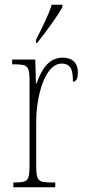

<svg xmlns="http://www.w3.org/2000/svg" viewBox="-20 -786 358 806"><path d="M131 -619V-606H136C174 -653 223 -721 242 -756V-766H197C183 -721 161 -678 131 -619ZM36 0H212V-20H201C138 -20 132 -25 132 -96V-274C132 -382 168 -519 239 -519C284 -519 286 -480 286 -443C302 -443 307 -460 307 -483C307 -517 288 -544 243 -544C178 -544 151 -483 133 -435H131L128 -536H31V-516H34C98 -516 104 -511 104 -440V-96C104 -25 98 -20 37 -20H36Z"/></svg>

Font: Noto Serif Armenian ExtraCondensed Thin
Style: Regular
Weight: 100
Width: 2
Designer: Monotype Design Team
Foundry: Monotype Imaging Inc.
Version: Version 2.008